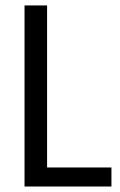

<svg xmlns="http://www.w3.org/2000/svg" viewBox="-20 -679 436 699"><path d="M385.7 0V-69.3H151.4V-659.2H69.3V0Z"/></svg>

Font: Yaldevi Colombo Medium
Style: Regular
Weight: 500
Designer: Sol Matas, Denzil Rajitha, Kosala Senevirathne and Pathum Egodawatta
Foundry: Mooniak
Version: Version 1.020 ; ttfautohint (v1.6)